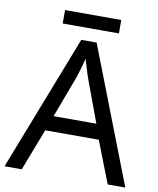

<svg xmlns="http://www.w3.org/2000/svg" viewBox="-93 -927 824 999"><g transform="rotate(10 319.5 -427.5)"><path d="M545 0 459 -221H176L91 0H0L279 -717H360L638 0ZM352 -517Q349 -525 342 -546Q335 -567 328.5 -589.5Q322 -612 318 -624Q313 -604 307.5 -583.5Q302 -563 296.5 -546Q291 -529 287 -517L206 -301H432ZM466 -855V-784H169V-855Z"/></g></svg>

Font: Noto Sans Kawi
Style: Regular
Weight: 400
Designer: Fadhl Haqq
Version: Version 1.000